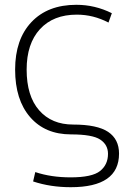

<svg xmlns="http://www.w3.org/2000/svg" viewBox="-20 -550 544 800"><path d="M276 10Q168 10 105.5 -62Q43 -134 43 -260Q43 -386 111 -458Q179 -530 298 -530Q376 -530 446 -495L432 -456Q369 -489 300 -489Q202 -489 146.5 -428.5Q91 -368 91 -260Q91 -150 143 -90.5Q195 -31 285 -31Q385 -31 430.5 -0.5Q476 30 476 90Q476 230 275 230Q190 230 118 206L127 167Q193 189 274 189Q364 189 397 162.5Q430 136 430 91Q430 53 397.5 31.5Q365 10 276 10Z"/></svg>

Font: Mplus 1p Light
Style: Regular
Weight: 300
Version: Version 1.061